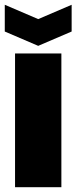

<svg xmlns="http://www.w3.org/2000/svg" viewBox="-31 -784 320 804"><path d="M32 0V-560H226V0ZM269 -764V-652L129 -592L-11 -652V-764L129 -704Z"/></svg>

Font: Tektur Condensed ExtraBold
Style: Regular
Weight: 800
Width: 3
Designer: Adam Jagosz
Foundry: Adam Jagosz
Version: Version 1.005;gftools[0.9.30]